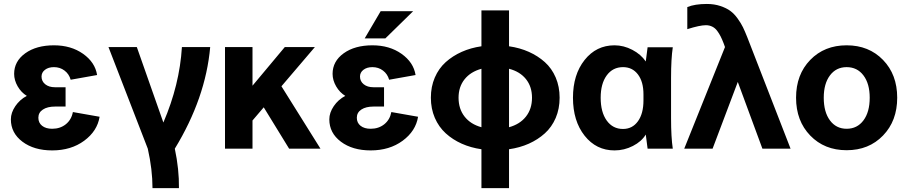

<svg xmlns="http://www.w3.org/2000/svg" viewBox="-20 -755 4610 975"><path d="M313 -213.9H259.8Q220.7 -213.9 197.8 -198.7Q174.8 -183.6 174.8 -157.2Q174.8 -131.3 193.8 -116.2Q212.9 -101.1 245.1 -101.1Q285.6 -101.1 314.2 -124Q342.8 -147 350.1 -186L485.8 -162.1Q474.1 -89.4 407.5 -40.3Q340.8 8.8 245.1 8.8Q152.8 8.8 94 -35.4Q35.2 -79.6 35.2 -148.9Q35.2 -182.6 57.9 -216.1Q80.6 -249.5 116.2 -268.1Q87.9 -285.2 69.8 -316.4Q51.8 -347.7 51.8 -379.9Q51.8 -443.8 108.2 -484.4Q164.6 -524.9 253.9 -524.9Q340.8 -524.9 401.9 -481.7Q462.9 -438.5 473.1 -374L338.9 -350.1Q330.6 -379.4 307.6 -396.7Q284.7 -414.1 253.9 -414.1Q226.1 -414.1 208.5 -400.6Q190.9 -387.2 190.9 -366.2Q190.9 -342.3 209.7 -327.1Q228.5 -312 258.8 -312H313Z M730.5 0 530.8 -516.1H674.8L809.6 -132.8Q892.1 -324.2 903.8 -516.1H1047.4Q1024.4 -256.8 867.7 0Q890.1 105.5 888.7 200.2H754.4Q754.4 106 730.5 0Z M1122.6 0V-516.1H1262.2V-319.8L1426.3 -516.1H1579.1L1409.2 -316.9L1607.4 0H1448.2L1319.3 -210L1262.2 -143.1V0Z M1930.2 -213.9H1877Q1837.9 -213.9 1814.9 -198.7Q1792 -183.6 1792 -157.2Q1792 -131.3 1811 -116.2Q1830.1 -101.1 1862.3 -101.1Q1902.8 -101.1 1931.4 -124Q1960 -147 1967.3 -186L2103 -162.1Q2091.3 -89.4 2024.7 -40.3Q1958 8.8 1862.3 8.8Q1770 8.8 1711.2 -35.4Q1652.3 -79.6 1652.3 -148.9Q1652.3 -182.6 1675 -216.1Q1697.8 -249.5 1733.4 -268.1Q1705.1 -285.2 1687 -316.4Q1668.9 -347.7 1668.9 -379.9Q1668.9 -443.8 1725.3 -484.4Q1781.7 -524.9 1871.1 -524.9Q1958 -524.9 2019 -481.7Q2080.1 -438.5 2090.3 -374L1956.1 -350.1Q1947.8 -379.4 1924.8 -396.7Q1901.9 -414.1 1871.1 -414.1Q1843.3 -414.1 1825.7 -400.6Q1808.1 -387.2 1808.1 -366.2Q1808.1 -342.3 1826.9 -327.1Q1845.7 -312 1876 -312H1930.2ZM1913.1 -698.2H2078.1L1937 -560.1H1832Z M2424.8 200.2V2.9Q2370.6 -4.9 2324.7 -25.4Q2278.8 -45.9 2243.4 -78.1Q2208 -110.4 2188 -156.7Q2168 -203.1 2168 -258.8Q2168 -314.9 2188 -361.3Q2208 -407.7 2243.4 -439.5Q2278.8 -471.2 2324.7 -491.7Q2370.6 -512.2 2424.8 -520V-702.1H2564.9V-520Q2619.6 -512.2 2665.5 -491.7Q2711.4 -471.2 2746.8 -439.5Q2782.2 -407.7 2802 -361.3Q2821.8 -314.9 2821.8 -258.8Q2821.8 -202.6 2802 -156.2Q2782.2 -109.9 2746.8 -77.9Q2711.4 -45.9 2665.5 -25.4Q2619.6 -4.9 2564.9 2.9V200.2ZM2308.6 -258.8Q2308.6 -202.1 2339.1 -163.1Q2369.6 -124 2424.8 -108.9V-405.8Q2369.6 -390.6 2339.1 -352.3Q2308.6 -314 2308.6 -258.8ZM2681.6 -258.8Q2681.6 -314.9 2650.9 -353.3Q2620.1 -391.6 2564.9 -405.8V-108.9Q2620.1 -124 2650.9 -163.1Q2681.6 -202.1 2681.6 -258.8Z M2889.6 -258.8Q2889.6 -376 2948.7 -450.4Q3007.8 -524.9 3100.6 -524.9Q3147 -524.9 3190.9 -502Q3234.9 -479 3259.3 -442.9Q3261.7 -463.9 3268.6 -515.1H3396.5Q3387.7 -457 3387.7 -359.9V-154.8Q3387.7 -58.1 3396.5 0H3268.6Q3261.2 -52.7 3259.3 -71.8Q3238.3 -36.6 3194.1 -13.9Q3149.9 8.8 3100.6 8.8Q3007.8 8.8 2948.7 -65.9Q2889.6 -140.6 2889.6 -258.8ZM3247.6 -245.1V-275.9Q3247.6 -339.8 3219.5 -377Q3191.4 -414.1 3143.6 -414.1Q3091.8 -414.1 3061 -372.1Q3030.3 -330.1 3030.3 -258.8Q3030.3 -185.5 3061 -142.8Q3091.8 -100.1 3143.6 -100.1Q3191.4 -100.1 3219.5 -139.2Q3247.6 -178.2 3247.6 -245.1Z M3598.6 0H3454.6L3661.6 -516.1L3654.3 -536.1Q3646.5 -556.2 3639.6 -569.8Q3632.8 -583.5 3622.3 -597.9Q3611.8 -612.3 3597.2 -619.6Q3582.5 -627 3564.5 -627Q3533.7 -627 3470.2 -606.9V-719.2Q3508.8 -734.9 3569.3 -734.9Q3606.9 -734.9 3637.7 -724.6Q3668.5 -714.4 3688.5 -699.7Q3708.5 -685.1 3725.8 -660.9Q3743.2 -636.7 3752.9 -616.5Q3762.7 -596.2 3774.4 -566.9L3994.6 0H3851.6L3726.6 -338.9Z M4464.1 -450.7Q4536.1 -376.5 4536.1 -258.8Q4536.1 -141.1 4464.1 -66.7Q4392.1 7.8 4279.3 7.8Q4166.5 7.8 4094.5 -66.7Q4022.5 -141.1 4022.5 -258.8Q4022.5 -376.5 4094.5 -450.7Q4166.5 -524.9 4279.3 -524.9Q4392.1 -524.9 4464.1 -450.7ZM4163.1 -258.8Q4163.1 -186 4194.6 -143.6Q4226.1 -101.1 4279.3 -101.1Q4333 -101.1 4364.7 -143.6Q4396.5 -186 4396.5 -258.8Q4396.5 -330.1 4364.7 -372.1Q4333 -414.1 4279.3 -414.1Q4226.1 -414.1 4194.6 -372.1Q4163.1 -330.1 4163.1 -258.8Z"/></svg>

Font: LT Superior
Style: Bold
Weight: 400
Designer: Daniel Lyons
Foundry: LyonsType
Version: Version 1.000